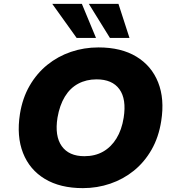

<svg xmlns="http://www.w3.org/2000/svg" viewBox="-20 -961 905 992"><path d="M408 11Q291 11 212 -36.5Q133 -84 99 -170.5Q65 -257 83 -372Q96 -454 133 -518Q170 -582 224.5 -626Q279 -670 346.5 -693Q414 -716 489 -716Q606 -716 684.5 -668.5Q763 -621 797 -535.5Q831 -450 813 -336Q800 -252 763 -187.5Q726 -123 671.5 -79Q617 -35 549.5 -12Q482 11 408 11ZM416 -154Q471 -154 512.5 -177.5Q554 -201 581.5 -245.5Q609 -290 619 -353Q634 -449 597 -500Q560 -551 479 -551Q426 -551 384 -528.5Q342 -506 315 -461.5Q288 -417 277 -353Q262 -258 299 -206Q336 -154 416 -154ZM548 -765 439 -941H592L649 -765ZM376 -765 250 -941H403L476 -765Z"/></svg>

Font: Nunito Sans 6pt Black
Style: Italic
Weight: 900
Italic angle: -9°
Version: Version 3.101;gftools[0.9.27]